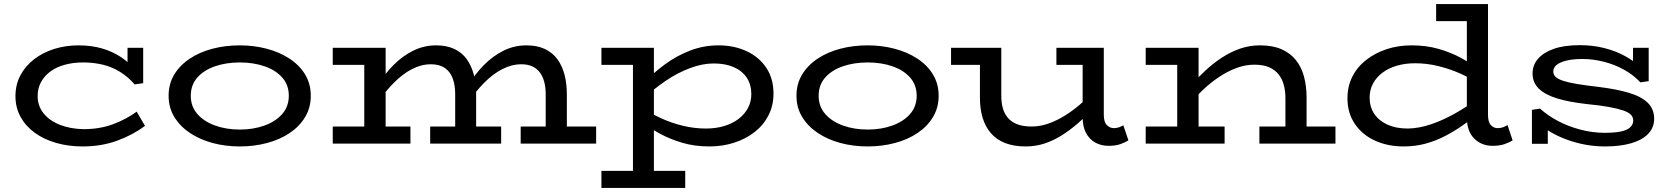

<svg xmlns="http://www.w3.org/2000/svg" viewBox="-20 -706 8242 944"><path d="M387 14Q316 14 255.5 -3.5Q195 -21 150.5 -53.5Q106 -86 81 -131.5Q56 -177 56 -233Q56 -290 80.5 -336Q105 -382 148 -415Q191 -448 247 -465.5Q303 -483 366 -483Q429 -483 481 -468Q533 -453 574.5 -425.5Q616 -398 645 -362H607V-471H684V-297L642 -291Q610 -328 570.5 -352.5Q531 -377 485.5 -388Q440 -399 389 -399Q341 -399 300 -388Q259 -377 229 -355.5Q199 -334 182 -303Q165 -272 165 -234Q165 -185 194.5 -148.5Q224 -112 275.5 -92Q327 -72 391 -71Q470 -71 535 -95Q600 -119 652 -157L693 -87Q634 -43 556.5 -14.5Q479 14 387 14Z M1159 14Q1088 14 1025 -3Q962 -20 913.5 -52.5Q865 -85 837 -131Q809 -177 809 -235Q809 -294 837 -340Q865 -386 913.5 -418Q962 -450 1025 -466.5Q1088 -483 1159 -483Q1228 -483 1291 -466.5Q1354 -450 1403 -418Q1452 -386 1480 -340Q1508 -294 1508 -235Q1508 -177 1480.5 -131Q1453 -85 1405 -52.5Q1357 -20 1293.5 -3Q1230 14 1159 14ZM1159 -69Q1226 -69 1281 -89Q1336 -109 1368 -146Q1400 -183 1400 -235Q1400 -288 1368 -324.5Q1336 -361 1281 -380Q1226 -399 1159 -399Q1092 -399 1037 -380Q982 -361 950 -324.5Q918 -288 918 -235Q918 -183 950 -146Q982 -109 1037 -89Q1092 -69 1159 -69Z M1616 -387V-471H1846V-387ZM1771 -24V-471H1876V-24ZM1616 0V-84H1998V0ZM2218 -24V-243Q2218 -287 2206 -320Q2194 -353 2167.5 -371.5Q2141 -390 2099 -390Q2051 -390 2005 -366Q1959 -342 1917 -299.5Q1875 -257 1837 -203V-286Q1870 -341 1914 -385.5Q1958 -430 2011 -456.5Q2064 -483 2124 -483Q2176 -483 2213.5 -465.5Q2251 -448 2274.5 -415.5Q2298 -383 2309.5 -339Q2321 -295 2321 -242V-24ZM2095 0V-84H2444V0ZM2663 -24V-243Q2663 -276 2656 -303Q2649 -330 2634.5 -349.5Q2620 -369 2597.5 -379.5Q2575 -390 2543 -390Q2496 -390 2449.5 -366Q2403 -342 2361 -299.5Q2319 -257 2282 -203V-286Q2315 -341 2358.5 -385.5Q2402 -430 2455 -456.5Q2508 -483 2568 -483Q2620 -483 2658 -465.5Q2696 -448 2720 -415.5Q2744 -383 2755.5 -339Q2767 -295 2767 -242V-24ZM2540 0V-84H2911V0Z M3468 14Q3395 14 3334.5 -4Q3274 -22 3225 -48.5Q3176 -75 3139 -101V-175Q3178 -149 3228.5 -125.5Q3279 -102 3336 -88Q3393 -74 3451 -74Q3500 -74 3541 -86.5Q3582 -99 3611.5 -121.5Q3641 -144 3657.5 -175Q3674 -206 3674 -243Q3674 -290 3651.5 -324Q3629 -358 3587.5 -376Q3546 -394 3489 -394Q3434 -394 3373.5 -371.5Q3313 -349 3253.5 -309Q3194 -269 3139 -216V-293Q3190 -346 3248.5 -389Q3307 -432 3373.5 -457.5Q3440 -483 3513 -483Q3589 -483 3650.5 -454.5Q3712 -426 3747.5 -373Q3783 -320 3783 -246Q3783 -187 3758.5 -139Q3734 -91 3690.5 -57Q3647 -23 3590 -4.5Q3533 14 3468 14ZM2937 218V134H3349V218ZM3092 196V-471H3195V196ZM2937 -387V-471H3189V-387Z M4246 14Q4175 14 4112 -3Q4049 -20 4000.5 -52.5Q3952 -85 3924 -131Q3896 -177 3896 -235Q3896 -294 3924 -340Q3952 -386 4000.5 -418Q4049 -450 4112 -466.5Q4175 -483 4246 -483Q4315 -483 4378 -466.5Q4441 -450 4490 -418Q4539 -386 4567 -340Q4595 -294 4595 -235Q4595 -177 4567.5 -131Q4540 -85 4492 -52.5Q4444 -20 4380.5 -3Q4317 14 4246 14ZM4246 -69Q4313 -69 4368 -89Q4423 -109 4455 -146Q4487 -183 4487 -235Q4487 -288 4455 -324.5Q4423 -361 4368 -380Q4313 -399 4246 -399Q4179 -399 4124 -380Q4069 -361 4037 -324.5Q4005 -288 4005 -235Q4005 -183 4037 -146Q4069 -109 4124 -89Q4179 -69 4246 -69Z M5023 14Q4965 14 4922.5 -2.5Q4880 -19 4852.5 -50.5Q4825 -82 4811.5 -126Q4798 -170 4798 -226V-471H4903V-235Q4903 -202 4910.5 -174.5Q4918 -147 4935.5 -126.5Q4953 -106 4981.5 -95Q5010 -84 5052 -84Q5093 -84 5133.5 -98Q5174 -112 5213 -136Q5252 -160 5288 -190.5Q5324 -221 5356 -255V-172Q5319 -134 5280.5 -100.5Q5242 -67 5201 -41Q5160 -15 5116 -0.5Q5072 14 5023 14ZM4656 -387V-471H4881V-387ZM5431 11Q5394 11 5365 -5Q5336 -21 5319.5 -52.5Q5303 -84 5303 -129V-471H5407V-142Q5407 -106 5422 -91Q5437 -76 5456 -76Q5470 -76 5481.5 -80Q5493 -84 5503 -90L5528 -16Q5511 -5 5487.5 3Q5464 11 5431 11ZM5174 -387V-471H5392V-387Z M6300 0V-224Q6300 -257 6292.5 -286.5Q6285 -316 6267.5 -339Q6250 -362 6220.5 -375Q6191 -388 6147 -388Q6103 -388 6059 -371.5Q6015 -355 5974.5 -328Q5934 -301 5898.5 -268Q5863 -235 5834 -201V-286Q5868 -323 5906 -358.5Q5944 -394 5986.5 -422Q6029 -450 6076 -466.5Q6123 -483 6175 -483Q6237 -483 6280.5 -464Q6324 -445 6351.5 -410.5Q6379 -376 6391.5 -329Q6404 -282 6404 -226V0ZM5613 0V-84H6001V0ZM5768 0V-471H5873V0ZM5613 -387V-471H5851V-387ZM6172 0V-84H6546V0Z M6881 14Q6803 14 6740.5 -14.5Q6678 -43 6641.5 -96.5Q6605 -150 6605 -223Q6605 -282 6629.5 -330Q6654 -378 6698 -412Q6742 -446 6798.5 -464.5Q6855 -483 6920 -483Q6993 -483 7053.5 -465.5Q7114 -448 7163 -421.5Q7212 -395 7249 -369V-295Q7210 -322 7159.5 -344.5Q7109 -367 7052 -381Q6995 -395 6937 -395Q6889 -395 6848 -383Q6807 -371 6777 -348.5Q6747 -326 6730.5 -295Q6714 -264 6714 -226Q6714 -180 6737 -146Q6760 -112 6802 -93Q6844 -74 6902 -74Q6957 -75 7016 -95Q7075 -115 7134.5 -148.5Q7194 -182 7249 -224V-147Q7211 -117 7170 -88.5Q7129 -60 7083.5 -36.5Q7038 -13 6988 0.5Q6938 14 6881 14ZM7319 11Q7264 11 7228 -25Q7192 -61 7192 -129V-686H7296V-142Q7296 -106 7310 -91Q7324 -76 7343 -76Q7359 -76 7370.5 -80.5Q7382 -85 7392 -91L7417 -16Q7400 -5 7376 3Q7352 11 7319 11ZM7041 -602V-686H7281V-602Z M7871 14Q7821 14 7773 5Q7725 -4 7681 -20.5Q7637 -37 7601 -58.5Q7565 -80 7539 -107L7590 -117V1H7512V-166L7552 -172Q7588 -139 7638.5 -112Q7689 -85 7749 -69Q7809 -53 7870 -53Q7918 -53 7949 -59.5Q7980 -66 7995 -80Q8010 -94 8010 -113Q8010 -130 7998.5 -142Q7987 -154 7960.5 -163Q7934 -172 7891 -180Q7848 -188 7785 -194Q7694 -204 7634.5 -222.5Q7575 -241 7545 -271Q7515 -301 7515 -345Q7515 -385 7541 -416Q7567 -447 7618.5 -465.5Q7670 -484 7748 -484Q7810 -484 7866.5 -470Q7923 -456 7970.5 -430Q8018 -404 8054 -367L8009 -354V-471H8086V-307L8045 -301Q8011 -338 7963.5 -364Q7916 -390 7863.5 -403Q7811 -416 7761 -416Q7714 -416 7681.5 -408Q7649 -400 7633 -386.5Q7617 -373 7617 -354Q7617 -339 7628.5 -328Q7640 -317 7666 -308.5Q7692 -300 7734 -293Q7776 -286 7837 -279Q7928 -268 7989.5 -249.5Q8051 -231 8082 -200Q8113 -169 8113 -122Q8113 -79 8084 -48.5Q8055 -18 8001 -2Q7947 14 7871 14Z"/></svg>

Font: BioRhyme SemiExpanded
Style: Regular
Weight: 400
Width: 6
Designer: Aoife Mooney
Foundry: Aoife Mooney Type
Version: Version 1.600;gftools[0.9.33]